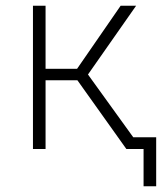

<svg xmlns="http://www.w3.org/2000/svg" viewBox="-20 -520 585 670"><path d="M250 -240H139V0H95V-500H139V-280H249L401 -500H455L287 -260L445 -41H525V130H481V0H421Z"/></svg>

Font: Retni Sans Light
Style: Regular
Weight: 300
Designer: Vitaly Kuzmin
Foundry: ParaType Ltd.
Version: Version 1.00;March 2, 2019;FontCreator 11.5.0.2425 64-bit; t